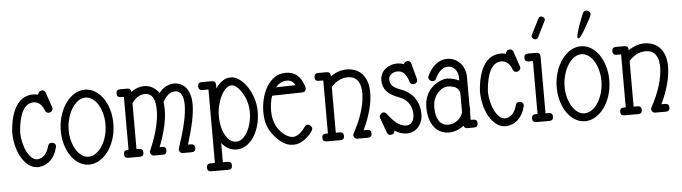

<svg xmlns="http://www.w3.org/2000/svg" viewBox="-48 -867 4247 1196"><g transform="rotate(-5 2075.0 -269.0)"><path d="M197.8 -441.4C188.3 -444.3 178.2 -445.8 167.5 -445.8C122.6 -445.8 87.2 -426.4 61.5 -387.7C35.8 -349 20.7 -293.9 16.1 -222.7V-220.2C16.1 -190.3 19.7 -161.5 26.9 -134C34 -106.5 43.9 -82.3 56.4 -61.3C68.9 -40.3 83.7 -23.5 100.6 -11C117.5 1.5 135.7 7.8 155.3 7.8H163.6C192.2 5.2 216.6 -5.9 236.6 -25.4C256.6 -44.9 270.8 -71.5 279.3 -105C279.6 -106.6 279.9 -108.2 280 -109.6C280.2 -111.1 280.3 -112.5 280.3 -113.8C280.3 -120 278 -125.2 273.4 -129.4C268.9 -133.6 261.9 -135.7 252.4 -135.7C242 -135.7 235 -129.6 231.4 -117.2C225.3 -93.8 216.1 -75.6 203.9 -62.7C191.7 -49.9 177.1 -42.6 160.2 -41H156.2C143.9 -41.3 132.2 -46.7 121.3 -57.1C110.4 -67.5 100.8 -81.1 92.5 -97.7C84.2 -114.3 77.6 -133.1 72.8 -154.3C67.9 -175.5 65.4 -197.1 65.4 -219.2V-219.7C67.4 -247.7 71 -272.7 76.2 -294.7C81.4 -316.7 88.1 -335.2 96.4 -350.3C104.7 -365.5 114.6 -377 126 -384.8C137.4 -392.6 150.4 -396.5 165 -396.5C178.7 -396.5 191.2 -392 202.6 -383.1C214 -374.1 223.5 -359.9 231 -340.3C235.2 -329.3 241.9 -323.7 251 -323.7C259.8 -323.7 266.7 -326.1 271.7 -330.8C276.8 -335.5 279.3 -340.7 279.3 -346.2C279.3 -350.4 278.6 -354 277.3 -356.9L246.1 -448.7C242.2 -460.1 235.4 -465.8 225.6 -465.8C216.8 -465.8 210 -463.4 205.3 -458.5C200.6 -453.6 198.1 -447.9 197.8 -441.4Z M489.7 -447.3C467 -447.3 445.4 -441.2 425 -429C404.7 -416.7 386.8 -400.1 371.3 -378.9C355.9 -357.7 343.4 -333 334 -304.7C324.5 -276.4 319.3 -246.3 318.4 -214.4V-204.1C318.4 -173.2 322.4 -144.1 330.6 -116.9C338.7 -89.8 349.9 -66 364 -45.7C378.2 -25.3 394.9 -9.3 414.3 2.4C433.7 14.2 454.6 20 477.1 20C499.5 20 520.9 13.9 541.3 1.7C561.6 -10.5 579.6 -27.1 595.2 -48.1C610.8 -69.1 623.4 -93.8 632.8 -122.1C642.3 -150.4 647.5 -180.7 648.4 -212.9V-223.1C648.4 -253.7 644.4 -282.6 636.5 -309.6C628.5 -336.6 617.5 -360.2 603.5 -380.4C589.5 -400.6 573.1 -416.6 554.2 -428.5C535.3 -440.3 515 -446.6 493.2 -447.3ZM492.2 -397.9C507.2 -397 521.2 -391.7 534.4 -382.1C547.6 -372.5 558.9 -359.7 568.4 -343.8C577.8 -327.8 585.3 -309.5 590.8 -288.8C596.4 -268.1 599.1 -246.3 599.1 -223.1V-214.4C598.5 -189.3 594.7 -165.6 587.9 -143.3C581.1 -121 572.1 -101.4 561 -84.5C550 -67.5 537.2 -54.1 522.7 -44.2C508.2 -34.3 493 -29.3 477.1 -29.3H475.1C460.4 -29.6 446.6 -34.5 433.6 -43.9C420.6 -53.4 409.2 -66.1 399.4 -82C389.6 -98 381.9 -116.5 376.2 -137.5C370.5 -158.4 367.7 -180.7 367.7 -204.1C367.7 -228.8 370.8 -252.8 377.2 -276.1C383.5 -299.4 392.3 -320.1 403.3 -338.1C414.4 -356.2 427.3 -370.7 442.1 -381.6C456.9 -392.5 472.8 -397.9 489.7 -397.9Z M709.5 -381.3H728.5V-50.3H722.7C706.1 -50.3 697.8 -42.2 697.8 -25.9C697.8 -9.3 706.1 -1 722.7 -1H794.4C811 -1 819.3 -9.3 819.3 -25.9C819.3 -42.2 811 -50.3 794.4 -50.3H778.3V-336.9C789.4 -353.5 801.8 -366.1 815.7 -374.8C829.5 -383.4 843.9 -387.7 858.9 -387.7C872.2 -387.7 883.2 -384.8 891.8 -379.2C900.5 -373.5 907.2 -365.7 912.1 -356C917 -346.2 920.4 -334.9 922.4 -322C924.3 -309.2 925.3 -295.6 925.3 -281.2C925.3 -247.7 920.2 -210.4 909.9 -169.4C899.7 -128.4 884.1 -83.8 863.3 -35.6C861 -31.4 859.9 -27.2 859.9 -22.9C859.9 -18.4 862.1 -13.6 866.5 -8.5C870.8 -3.5 877.3 -1 885.7 -1H938.5C955.1 -1 963.4 -9.3 963.4 -25.9C963.4 -42.2 955.1 -50.3 938.5 -50.3H922.9C939.5 -92.3 952.3 -132.7 961.4 -171.6C970.5 -210.5 975.1 -246.7 975.1 -280.3C975.1 -288.7 974.8 -296.9 974.1 -304.7C973.5 -312.5 972.7 -320.1 971.7 -327.6C982.1 -347.2 993.7 -362.1 1006.3 -372.3C1019 -382.6 1032.7 -387.7 1047.4 -387.7C1057.5 -387.7 1065.9 -385.4 1072.8 -380.9C1079.6 -376.3 1085.1 -370 1089.4 -362.1C1093.6 -354.1 1096.7 -344.7 1098.6 -334C1100.6 -323.2 1101.6 -311.8 1101.6 -299.8C1101.6 -267.3 1096.4 -228.5 1085.9 -183.6C1075.5 -138.7 1061 -88.7 1042.5 -33.7C1041.2 -30.8 1040.5 -27.2 1040.5 -22.9C1040.5 -18.1 1042.6 -13.2 1046.9 -8.3C1051.1 -3.4 1057.5 -1 1065.9 -1H1118.7C1135.3 -1 1143.6 -9.3 1143.6 -25.9C1143.6 -42.2 1135.3 -50.3 1118.7 -50.3H1100.1C1117 -104.3 1129.7 -151.6 1138.2 -192.1C1146.6 -232.7 1150.9 -268.4 1150.9 -299.3C1150.9 -320.8 1148.4 -340 1143.6 -356.9C1138.7 -373.9 1131.7 -388.3 1122.6 -400.1C1113.4 -412 1102.5 -421.1 1089.6 -427.5C1076.7 -433.8 1062.3 -437 1046.4 -437C1029.5 -437 1012.7 -432.7 996.1 -424.1C979.5 -415.4 964.7 -402.8 951.7 -386.2C942.2 -400.9 929.4 -413 913.3 -422.6C897.2 -432.2 879.4 -437 859.9 -437C845.2 -437 831.5 -434.8 818.8 -430.4C806.2 -426 792.5 -418.6 777.8 -408.2C776.5 -423.2 768.4 -430.7 753.4 -430.7H709.5C692.9 -430.7 684.6 -422.4 684.6 -405.8C684.6 -389.5 692.9 -381.3 709.5 -381.3Z M1230 127.9H1280.8H1336.9C1353.5 127.9 1361.8 119.6 1361.8 103C1361.8 86.4 1353.5 78.1 1336.9 78.1H1307.1V-42C1332.5 -9.8 1363.9 6.3 1401.4 6.3C1421.9 6.3 1441.2 0.6 1459.5 -11C1477.7 -22.5 1493.6 -38.4 1507.1 -58.6C1520.6 -78.8 1531.2 -102.5 1539.1 -129.9C1546.9 -157.2 1550.8 -186.8 1550.8 -218.8C1550.8 -248 1546.3 -276.2 1537.4 -303.2C1528.4 -330.2 1516.8 -354.2 1502.7 -375.2C1488.5 -396.2 1472.6 -413 1454.8 -425.5C1437.1 -438.1 1419.3 -444.3 1401.4 -444.3C1365.9 -444.3 1334.5 -424 1307.1 -383.3V-405.8C1307.1 -422.4 1298.8 -430.7 1282.2 -430.7H1219.7C1203.1 -430.7 1194.8 -422.4 1194.8 -405.8C1194.8 -389.5 1203.1 -381.3 1219.7 -381.3H1257.3V78.1H1230C1213.7 78.1 1205.6 86.4 1205.6 103C1205.6 119.6 1213.7 127.9 1230 127.9ZM1467.3 -340.3C1490.1 -303.9 1501.5 -263.3 1501.5 -218.8C1501.5 -195 1498.8 -172.4 1493.4 -151.1C1488 -129.8 1480.8 -111.1 1471.7 -95C1462.6 -78.9 1452 -66.1 1439.9 -56.6C1427.9 -47.2 1415 -42.5 1401.4 -42.5C1387.7 -42.5 1375.1 -46.8 1363.5 -55.4C1352 -64 1342 -75.9 1333.7 -91.1C1325.4 -106.2 1318.9 -124 1314.2 -144.5C1309.5 -165 1307.1 -187 1307.1 -210.4C1307.1 -232.9 1309.8 -255.1 1315.2 -277.1C1320.6 -299.1 1327.6 -318.8 1336.4 -336.2C1345.2 -353.6 1355.3 -367.7 1366.7 -378.4C1378.1 -389.2 1389.6 -394.5 1401.4 -394.5C1422.9 -394.5 1444.8 -376.5 1467.3 -340.3Z M1677.7 -357.9C1697.6 -381.7 1721 -393.6 1748 -393.6C1760.4 -393.6 1770.7 -390.9 1778.8 -385.5C1786.9 -380.1 1793.9 -371.9 1799.8 -360.8ZM1836.9 -312C1853.2 -312.7 1861.3 -320.6 1861.3 -335.9C1861.3 -338.9 1860.8 -341.8 1859.9 -344.7H1860.4C1849 -379.9 1833.9 -405 1815.2 -420.2C1796.5 -435.3 1773.3 -442.9 1745.6 -442.9C1717.9 -442.9 1694.1 -435.7 1674.1 -421.4C1654.1 -407.1 1637.5 -388.7 1624.3 -366.2C1611.1 -343.8 1601.3 -318.9 1595 -291.7C1588.6 -264.6 1585.4 -238.1 1585.4 -212.4C1585.4 -183.8 1588.5 -158.7 1594.7 -137.2C1600.9 -115.7 1610.2 -96.4 1622.6 -79.1C1643.4 -50.5 1664.6 -28.8 1686 -14.2C1707.5 0.5 1730.5 7.8 1754.9 7.8C1779 7.8 1802.1 -0.2 1824.2 -16.1C1828.5 -19 1833.7 -23.3 1840.1 -28.8C1846.4 -34.3 1852.6 -40.4 1858.6 -46.9C1864.7 -53.4 1869.8 -59.9 1874 -66.4C1878.3 -72.9 1880.4 -78.9 1880.4 -84.5C1880.4 -87.1 1879.6 -89.8 1877.9 -92.8C1876.3 -95.7 1874.2 -98.4 1871.6 -100.8C1869 -103.3 1866 -105.3 1862.8 -106.9C1859.5 -108.6 1856.3 -109.4 1853 -109.4C1845.9 -109.4 1839.7 -105.5 1834.5 -97.7C1820.8 -78.1 1807.3 -63.8 1793.9 -54.7C1780.6 -45.6 1767.6 -41 1754.9 -41C1749 -41 1741.9 -42.5 1733.6 -45.4C1725.3 -48.3 1716.7 -52.9 1707.8 -59.1C1698.8 -65.3 1689.9 -73 1681.2 -82.3C1672.4 -91.6 1664.5 -102.5 1657.5 -115.2C1650.5 -127.9 1644.9 -142.4 1640.6 -158.7C1636.4 -175 1634.3 -193 1634.3 -212.9C1634.3 -219.7 1634.5 -227.3 1635 -235.6C1635.5 -243.9 1636.3 -252.3 1637.5 -260.7C1638.6 -269.2 1640.1 -277.5 1642.1 -285.6C1644 -293.8 1646.6 -301.3 1649.9 -308.1Z M1946.8 -375H1974.6V-43.9H1962.4C1945.8 -43.9 1937.5 -35.8 1937.5 -19.5C1937.5 -3.3 1945.8 4.9 1962.4 4.9H2048.3C2064.9 4.9 2073.2 -3.3 2073.2 -19.5C2073.2 -35.8 2064.9 -43.9 2048.3 -43.9H2023.9V-329.1C2037.9 -346 2053.9 -359 2071.8 -367.9C2089.7 -376.9 2108.1 -381.3 2127 -381.3C2143.6 -381.3 2157.1 -378.4 2167.7 -372.6C2178.3 -366.7 2186.8 -358.8 2193.1 -348.9C2199.5 -338.9 2203.9 -327.6 2206.3 -314.7C2208.7 -301.8 2210 -288.6 2210 -274.9C2210 -241.7 2203.9 -204.6 2191.7 -163.6C2179.4 -122.6 2160.6 -78.3 2135.3 -30.8C2132.3 -25.9 2130.9 -21.3 2130.9 -17.1C2130.9 -12.5 2133.2 -7.7 2137.9 -2.7C2142.7 2.4 2149.1 4.9 2157.2 4.9H2220.7C2237.3 4.9 2245.6 -3.3 2245.6 -19.5C2245.6 -35.8 2237.3 -43.9 2220.7 -43.9H2197.8C2218.3 -86.9 2233.6 -127.8 2243.9 -166.5C2254.2 -205.2 2259.3 -241.4 2259.3 -274.9C2259.3 -300 2256.1 -322.2 2249.8 -341.6C2243.4 -360.9 2234.4 -377.2 2222.7 -390.4C2210.9 -403.6 2196.7 -413.6 2179.9 -420.4C2163.2 -427.2 2144.5 -430.7 2124 -430.7C2107.4 -430.7 2090.7 -427.8 2074 -422.1C2057.2 -416.4 2040.5 -407.9 2023.9 -396.5V-399.4C2023.9 -416 2015.8 -424.3 1999.5 -424.3H1946.8C1930.2 -424.3 1921.9 -416 1921.9 -399.4C1921.9 -383.1 1930.2 -375 1946.8 -375Z M2483.9 -431.6C2477.4 -434.6 2470.6 -436.7 2463.6 -438C2456.6 -439.3 2449.5 -439.9 2442.4 -439.9C2426.1 -439.9 2411.4 -437.3 2398.2 -432.1C2385 -426.9 2373.7 -420 2364.3 -411.4C2354.8 -402.8 2347.6 -392.7 2342.5 -381.3C2337.5 -370 2335 -358.2 2335 -346.2C2335 -316.9 2343.3 -293.1 2359.9 -274.7C2376.5 -256.3 2401.5 -241.2 2435.1 -229.5C2458.5 -221.4 2477.4 -208.3 2491.7 -190.2C2506 -172.1 2514 -148.9 2515.6 -120.6C2515.6 -111.5 2514.8 -102.8 2513.2 -94.5C2511.6 -86.2 2508.9 -78.9 2505.1 -72.5C2501.4 -66.2 2496.6 -61 2490.7 -56.9C2484.9 -52.8 2477.7 -50.6 2469.2 -50.3H2461.9C2443 -51.6 2424.6 -59.1 2406.7 -72.8C2388.8 -86.4 2370.1 -106.4 2350.6 -132.8C2345.1 -140.3 2338.7 -144 2331.5 -144C2328.6 -144 2325.6 -143.3 2322.5 -141.8C2319.4 -140.4 2316.7 -138.4 2314.2 -136C2311.8 -133.5 2309.7 -130.9 2308.1 -127.9C2306.5 -125 2305.7 -121.9 2305.7 -118.7C2305.7 -115.1 2306.3 -111.8 2307.6 -108.9L2340.8 -17.6C2344.7 -6.5 2351.2 -1 2360.4 -1C2379.2 -1 2388.7 -9.1 2388.7 -25.4C2400.1 -17.9 2412.3 -11.9 2425.3 -7.3C2438.3 -2.8 2451.3 -0.5 2464.4 -0.5C2478.7 -0.5 2492 -3.3 2504.4 -8.8C2516.8 -14.3 2527.4 -22.1 2536.4 -32C2545.3 -41.9 2552.4 -53.6 2557.6 -67.1C2562.8 -80.6 2565.4 -95.5 2565.4 -111.8C2565.4 -151.9 2555.4 -186 2535.4 -214.4C2515.4 -242.7 2487.6 -263.2 2452.1 -275.9C2439.5 -280.4 2428.8 -285.1 2420.2 -289.8C2411.5 -294.5 2404.5 -299.6 2399.2 -305.2C2393.8 -310.7 2390 -316.9 2387.7 -323.7C2385.4 -330.6 2384.3 -338.4 2384.3 -347.2C2384.3 -352.7 2385.7 -358.1 2388.4 -363.3C2391.2 -368.5 2395 -373.1 2399.9 -377.2C2404.8 -381.3 2410.7 -384.5 2417.7 -387C2424.7 -389.4 2432.5 -390.6 2440.9 -390.6C2457.5 -390.6 2471.3 -384.8 2482.2 -373C2493.1 -361.3 2501.8 -344.2 2508.3 -321.8C2511.9 -309.4 2518.9 -303.2 2529.3 -303.2C2538.4 -303.2 2545.3 -305.4 2550 -309.8C2554.8 -314.2 2557.1 -319.5 2557.1 -325.7C2557.1 -327 2557 -328.4 2556.9 -329.8C2556.7 -331.3 2556.5 -332.8 2556.2 -334.5L2530.8 -430.2C2527.2 -442.9 2520.2 -449.2 2509.8 -449.2C2496.1 -449.2 2487.5 -443.4 2483.9 -431.6Z M2818.4 -216.3V-103.5C2816.4 -93.8 2812.6 -84.6 2806.9 -76.2C2801.2 -67.7 2794.3 -60.2 2786.1 -53.7C2778 -47.2 2768.9 -42.1 2758.8 -38.3C2748.7 -34.6 2738.3 -32.7 2727.5 -32.7C2701.8 -32.7 2682.3 -42.7 2668.9 -62.7C2655.6 -82.8 2648.9 -110.5 2648.9 -146C2648.9 -167.5 2652.3 -186 2658.9 -201.7C2665.6 -217.3 2673.8 -230.1 2683.6 -240.2C2693.4 -250.3 2703.5 -257.8 2714.1 -262.7C2724.7 -267.6 2733.9 -270 2741.7 -270C2767.4 -270 2786.6 -265 2799.3 -254.9C2812 -244.8 2818.4 -231.9 2818.4 -216.3ZM2746.6 -319.3H2745.6C2745.3 -319.3 2745 -319.4 2744.6 -319.6C2744.3 -319.7 2744 -319.8 2743.7 -319.8C2737.5 -319.8 2729.7 -318.6 2720.2 -316.2C2710.8 -313.7 2700.7 -309.8 2689.9 -304.4C2679.2 -299.1 2668.5 -292.1 2657.7 -283.4C2647 -274.8 2637.3 -264.3 2628.7 -252C2620 -239.6 2613 -225.1 2607.7 -208.5C2602.3 -191.9 2599.6 -173 2599.6 -151.9C2599.6 -122.2 2603.1 -96.8 2610.1 -75.7C2617.1 -54.5 2626.5 -37.1 2638.2 -23.4C2649.9 -9.8 2663.4 0.2 2678.7 6.6C2694 12.9 2710 16.1 2726.6 16.1C2759.4 16.1 2790.5 4.9 2819.8 -17.6C2823.1 -6.5 2830.9 -1 2843.3 -1H2884.3C2900.9 -1 2909.2 -9.3 2909.2 -25.9C2909.2 -42.2 2900.9 -50.3 2884.3 -50.3H2868.2V-98.1C2869.5 -104.7 2870.1 -111.8 2870.1 -119.6C2870.1 -127.8 2869.5 -135.6 2868.2 -143.1V-319.3C2868.2 -335.9 2865.3 -351.7 2859.6 -366.7C2853.9 -381.7 2846 -394.7 2835.9 -405.8C2825.8 -416.8 2813.9 -425.6 2800 -432.1C2786.2 -438.6 2771.3 -441.9 2755.4 -441.9C2729 -441.9 2705.2 -433.6 2683.8 -417C2662.5 -400.4 2645 -377.3 2631.3 -347.7C2629.1 -343.4 2627.9 -338.9 2627.9 -334C2627.9 -329.1 2630.5 -324.1 2635.7 -318.8C2641 -313.6 2647.8 -311 2656.2 -311C2664.4 -311 2670.9 -316.1 2675.8 -326.2C2685.2 -346.7 2696.8 -362.9 2710.4 -374.8C2724.1 -386.6 2739.3 -392.6 2755.9 -392.6C2765.6 -392.6 2774.3 -390.5 2782 -386.5C2789.6 -382.4 2796.1 -377 2801.5 -370.4C2806.9 -363.7 2811 -356 2814 -347.2C2816.9 -338.4 2818.4 -329.1 2818.4 -319.3V-300.8C2797.9 -311.2 2773.9 -317.4 2746.6 -319.3Z M3122.6 -441.4C3113.1 -444.3 3103 -445.8 3092.3 -445.8C3047.4 -445.8 3012 -426.4 2986.3 -387.7C2960.6 -349 2945.5 -293.9 2940.9 -222.7V-220.2C2940.9 -190.3 2944.5 -161.5 2951.7 -134C2958.8 -106.5 2968.7 -82.3 2981.2 -61.3C2993.7 -40.3 3008.5 -23.5 3025.4 -11C3042.3 1.5 3060.5 7.8 3080.1 7.8H3088.4C3117 5.2 3141.4 -5.9 3161.4 -25.4C3181.4 -44.9 3195.6 -71.5 3204.1 -105C3204.4 -106.6 3204.7 -108.2 3204.8 -109.6C3205 -111.1 3205.1 -112.5 3205.1 -113.8C3205.1 -120 3202.8 -125.2 3198.2 -129.4C3193.7 -133.6 3186.7 -135.7 3177.2 -135.7C3166.8 -135.7 3159.8 -129.6 3156.2 -117.2C3150.1 -93.8 3140.9 -75.6 3128.7 -62.7C3116.5 -49.9 3101.9 -42.6 3085 -41H3081.1C3068.7 -41.3 3057 -46.7 3046.1 -57.1C3035.2 -67.5 3025.6 -81.1 3017.3 -97.7C3009 -114.3 3002.4 -133.1 2997.6 -154.3C2992.7 -175.5 2990.2 -197.1 2990.2 -219.2V-219.7C2992.2 -247.7 2995.8 -272.7 3001 -294.7C3006.2 -316.7 3012.9 -335.2 3021.2 -350.3C3029.5 -365.5 3039.4 -377 3050.8 -384.8C3062.2 -392.6 3075.2 -396.5 3089.8 -396.5C3103.5 -396.5 3116 -392 3127.4 -383.1C3138.8 -374.1 3148.3 -359.9 3155.8 -340.3C3160 -329.3 3166.7 -323.7 3175.8 -323.7C3184.6 -323.7 3191.5 -326.1 3196.5 -330.8C3201.6 -335.5 3204.1 -340.7 3204.1 -346.2C3204.1 -350.4 3203.5 -354 3202.1 -356.9L3170.9 -448.7C3167 -460.1 3160.2 -465.8 3150.4 -465.8C3141.6 -465.8 3134.8 -463.4 3130.1 -458.5C3125.4 -453.6 3122.9 -447.9 3122.6 -441.4Z M3342.8 -641.6 3294.4 -545.9C3292.5 -542 3291.5 -538.2 3291.5 -534.7C3291.5 -530.4 3293.7 -526.1 3298.1 -521.7C3302.5 -517.3 3308.1 -515.1 3314.9 -515.1C3321.8 -515.1 3327.3 -519.2 3331.5 -527.3L3379.4 -623.5C3381.3 -627.4 3382.3 -631.2 3382.3 -634.8C3382.3 -639 3380 -643.2 3375.5 -647.5C3370.9 -651.7 3365.4 -653.8 3358.9 -653.8C3352.1 -653.8 3346.7 -649.7 3342.8 -641.6ZM3259.8 -381.3H3286.1V-50.3H3273.9C3257.6 -50.3 3249.5 -42.2 3249.5 -25.9C3249.5 -9.3 3257.6 -1 3273.9 -1H3355.5C3372.1 -1 3380.4 -9.3 3380.4 -25.9C3380.4 -42.2 3372.1 -50.3 3355.5 -50.3H3335.9V-405.8C3335.9 -422.4 3327.6 -430.7 3311 -430.7H3259.8C3243.2 -430.7 3234.9 -422.4 3234.9 -405.8C3234.9 -389.5 3243.2 -381.3 3259.8 -381.3Z M3590.8 -447.3C3568 -447.3 3546.5 -441.2 3526.1 -429C3505.8 -416.7 3487.9 -400.1 3472.4 -378.9C3456.9 -357.7 3444.5 -333 3435.1 -304.7C3425.6 -276.4 3420.4 -246.3 3419.4 -214.4V-204.1C3419.4 -173.2 3423.5 -144.1 3431.6 -116.9C3439.8 -89.8 3450.9 -66 3465.1 -45.7C3479.2 -25.3 3496 -9.3 3515.4 2.4C3534.7 14.2 3555.7 20 3578.1 20C3600.6 20 3622 13.9 3642.3 1.7C3662.7 -10.5 3680.7 -27.1 3696.3 -48.1C3711.9 -69.1 3724.4 -93.8 3733.9 -122.1C3743.3 -150.4 3748.5 -180.7 3749.5 -212.9V-223.1C3749.5 -253.7 3745.5 -282.6 3737.5 -309.6C3729.6 -336.6 3718.6 -360.2 3704.6 -380.4C3690.6 -400.6 3674.2 -416.6 3655.3 -428.5C3636.4 -440.3 3616 -446.6 3594.2 -447.3ZM3593.3 -397.9C3608.2 -397 3622.3 -391.7 3635.5 -382.1C3648.7 -372.5 3660 -359.7 3669.4 -343.8C3678.9 -327.8 3686.4 -309.5 3691.9 -288.8C3697.4 -268.1 3700.2 -246.3 3700.2 -223.1V-214.4C3699.5 -189.3 3695.8 -165.6 3689 -143.3C3682.1 -121 3673.2 -101.4 3662.1 -84.5C3651 -67.5 3638.3 -54.1 3623.8 -44.2C3609.3 -34.3 3594.1 -29.3 3578.1 -29.3H3576.2C3561.5 -29.6 3547.7 -34.5 3534.7 -43.9C3521.6 -53.4 3510.3 -66.1 3500.5 -82C3490.7 -98 3483 -116.5 3477.3 -137.5C3471.6 -158.4 3468.8 -180.7 3468.8 -204.1C3468.8 -228.8 3471.9 -252.8 3478.3 -276.1C3484.6 -299.4 3493.3 -320.1 3504.4 -338.1C3515.5 -356.2 3528.4 -370.7 3543.2 -381.6C3558 -392.5 3573.9 -397.9 3590.8 -397.9ZM3622.1 -650.4C3621.1 -648.4 3619.3 -644.3 3616.7 -637.9L3607.7 -615L3596.7 -585.9C3592.8 -575.5 3589.3 -565.3 3586.2 -555.4C3583.1 -545.5 3580.5 -536.4 3578.4 -528.1C3576.3 -519.8 3575.2 -513.3 3575.2 -508.8C3575.2 -501.3 3577.1 -497.6 3581.1 -497.6C3589.2 -497.6 3603.4 -515.5 3623.5 -551.3L3644.5 -588.6C3650.4 -598.9 3655.2 -607.6 3658.9 -614.7C3662.7 -621.9 3665.4 -627.8 3667.2 -632.3C3669 -636.9 3669.9 -640.5 3669.9 -643.1C3669.9 -648.3 3667.2 -653.4 3661.6 -658.4C3656.1 -663.5 3649.3 -666 3641.1 -666C3633 -666 3626.6 -660.8 3622.1 -650.4Z M3809.1 -375H3836.9V-43.9H3824.7C3808.1 -43.9 3799.8 -35.8 3799.8 -19.5C3799.8 -3.3 3808.1 4.9 3824.7 4.9H3910.6C3927.2 4.9 3935.5 -3.3 3935.5 -19.5C3935.5 -35.8 3927.2 -43.9 3910.6 -43.9H3886.2V-329.1C3900.2 -346 3916.2 -359 3934.1 -367.9C3952 -376.9 3970.4 -381.3 3989.3 -381.3C4005.9 -381.3 4019.4 -378.4 4030 -372.6C4040.6 -366.7 4049.1 -358.8 4055.4 -348.9C4061.8 -338.9 4066.2 -327.6 4068.6 -314.7C4071 -301.8 4072.3 -288.6 4072.3 -274.9C4072.3 -241.7 4066.2 -204.6 4054 -163.6C4041.7 -122.6 4022.9 -78.3 3997.6 -30.8C3994.6 -25.9 3993.2 -21.3 3993.2 -17.1C3993.2 -12.5 3995.5 -7.7 4000.2 -2.7C4005 2.4 4011.4 4.9 4019.5 4.9H4083C4099.6 4.9 4107.9 -3.3 4107.9 -19.5C4107.9 -35.8 4099.6 -43.9 4083 -43.9H4060.1C4080.6 -86.9 4095.9 -127.8 4106.2 -166.5C4116.5 -205.2 4121.6 -241.4 4121.6 -274.9C4121.6 -300 4118.4 -322.2 4112.1 -341.6C4105.7 -360.9 4096.7 -377.2 4085 -390.4C4073.2 -403.6 4059 -413.6 4042.2 -420.4C4025.5 -427.2 4006.8 -430.7 3986.3 -430.7C3969.7 -430.7 3953 -427.8 3936.3 -422.1C3919.5 -416.4 3902.8 -407.9 3886.2 -396.5V-399.4C3886.2 -416 3878.1 -424.3 3861.8 -424.3H3809.1C3792.5 -424.3 3784.2 -416 3784.2 -399.4C3784.2 -383.1 3792.5 -375 3809.1 -375Z"/></g></svg>

Font: Nathan
Style: Regular
Weight: 400
Designer: Peter Wiegel
Foundry: Peter Wiegel
Version: Version 1.001 2009